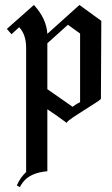

<svg xmlns="http://www.w3.org/2000/svg" viewBox="-20 -486 456 781"><path d="M392.1 -401.1 303.2 -465.8 172.6 -348.4Q168.9 -410.5 117.9 -465.8L7.9 -368.4L26.8 -346.8L57.9 -375.3Q86.3 -345.8 86.3 -291.1V213.7Q75.3 224.2 65.5 237.6Q55.8 251.1 48.4 268.4L61.6 275.3Q61.6 271.1 72.6 256.3Q101.6 216.8 172.6 210.5V-41.6Q214.7 -13.7 251.1 13.7Q254.2 6.8 274.7 -7.1Q295.3 -21.1 320.5 -36.8Q345.8 -52.6 366.6 -66.1Q387.4 -79.5 390.5 -83.7ZM305.8 -70.5Q288.9 -62.6 275.3 -51.6L172.6 -123.2V-310L256.3 -385.3L305.8 -349.5Z"/></svg>

Font: MM Bagan
Style: Regular
Weight: 400
Designer: Khon Soe Zaw Thu
Version: Version 1.00 July 10, 2016, initial release